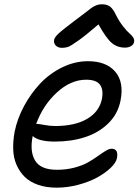

<svg xmlns="http://www.w3.org/2000/svg" viewBox="-20 -825 643 891"><path d="M268.1 -603Q249 -603 238.8 -613.8Q228.5 -624.5 231 -640.1Q233.4 -651.9 250.2 -668Q267.1 -684.1 329.1 -731Q350.1 -746.1 372.6 -763.7Q395 -781.2 404.3 -788.1Q413.6 -794.9 425.8 -800Q438 -805.2 452.1 -805.2Q476.6 -805.2 491 -794.2Q505.4 -783.2 519 -753.9Q533.7 -725.1 551.3 -702.6Q568.8 -680.2 580.1 -670.9Q591.3 -661.6 597.9 -651.4Q604.5 -641.1 602.1 -629.9Q600.1 -618.2 588.1 -611.1Q576.2 -604 560.1 -604Q524.4 -604 498.8 -625.5Q473.1 -647 437 -711.9Q379.4 -662.1 344 -637Q308.6 -611.8 295.9 -607.4Q283.2 -603 268.1 -603ZM243.2 45.9Q194.8 45.9 156.7 32.7Q118.7 19.5 94.7 -4.2Q70.8 -27.8 56.6 -60.3Q42.5 -92.8 41.3 -131.6Q40 -170.4 47.9 -213.9Q60.1 -273.9 91.3 -332.3Q122.6 -390.6 166.5 -437.3Q210.4 -483.9 268.8 -512.5Q327.1 -541 388.2 -541Q473.1 -541 514.9 -492.2Q556.6 -443.4 539.1 -356.9Q526.9 -296.4 483.2 -253.2Q439.5 -210 376 -189Q312.5 -168 234.9 -168Q159.2 -168 131.8 -193.8Q117.2 -122.1 143.1 -79.6Q168.9 -37.1 244.1 -37.1Q287.6 -37.1 325.4 -47.1Q363.3 -57.1 388.4 -71.5Q413.6 -85.9 433.6 -100.3Q453.6 -114.7 470 -124.8Q486.3 -134.8 498 -134.8Q530.3 -134.8 522.9 -91.8Q518.6 -69.8 493.2 -45.7Q467.8 -21.5 430.7 -1.2Q393.6 19 343.3 32.5Q293 45.9 243.2 45.9ZM152.8 -250Q159.7 -250 186 -245.1Q212.4 -240.2 235.8 -240.2Q327.6 -240.2 384.3 -273.4Q440.9 -306.6 453.1 -366.2Q460.9 -409.7 443.6 -432.4Q426.3 -455.1 379.9 -455.1Q308.6 -455.1 244.1 -396Q179.7 -336.9 147.9 -250Z"/></svg>

Font: Shantell Sans Irregular
Style: Italic
Weight: 400
Italic angle: -11.31°
Designer: Stephen Nixon, Anya Danilova, Shantell Martin
Foundry: Arrow Type
Version: Version 1.006;[9816181b4]